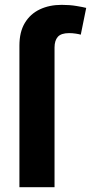

<svg xmlns="http://www.w3.org/2000/svg" viewBox="-20 -776 377 796"><path d="M60.5 0V-586.9Q60.5 -643.6 83 -680.9Q105.5 -718.3 145 -737.1Q184.6 -755.9 235.8 -755.9Q269 -755.9 296.9 -751.2Q324.7 -746.6 337.4 -743.2L314.9 -632.3Q306.6 -634.8 293.5 -636.7Q280.3 -638.7 266.6 -638.7Q233.4 -638.7 219.7 -623.3Q206.1 -607.9 206.1 -579.1V0Z"/></svg>

Font: Inter 17pt
Style: Bold
Weight: 700
Version: Version 4.001;git-66647c0bb